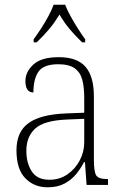

<svg xmlns="http://www.w3.org/2000/svg" viewBox="-20 -786 524 816"><path d="M182 10Q125 10 87.5 -28.5Q50 -67 50 -147Q50 -226 101.5 -263Q153 -300 262 -304L338 -307V-371Q338 -416 329.5 -447.5Q321 -479 297 -496Q273 -513 228 -513Q166 -513 144 -482Q122 -451 122 -393Q88 -393 88 -442Q88 -480 121.5 -511.5Q155 -543 230 -543Q308 -543 343.5 -502Q379 -461 379 -377V-109Q379 -56 389 -40.5Q399 -25 435 -25H439V0H348L341 -97H337Q324 -71 304 -46.5Q284 -22 254.5 -6Q225 10 182 10ZM190 -22Q233 -22 266.5 -45Q300 -68 319 -104.5Q338 -141 338 -181V-281L265 -278Q167 -274 129.5 -239.5Q92 -205 92 -145Q92 -93 115 -57.5Q138 -22 190 -22ZM123 -619Q137 -638 154 -664Q171 -690 185.5 -717Q200 -744 208 -766H257Q265 -744 280 -717Q295 -690 311.5 -664Q328 -638 342 -619V-606H329Q297 -637 275 -663.5Q253 -690 233 -724Q212 -690 190 -663.5Q168 -637 136 -606H123Z"/></svg>

Font: Noto Serif Georgian SemiCondensed ExtraLight
Style: Regular
Weight: 200
Width: 4
Designer: Monotype Design Team, Akaki Razmadze
Foundry: Google LLC
Version: Version 2.003; ttfautohint (v1.8.4.7-5d5b)